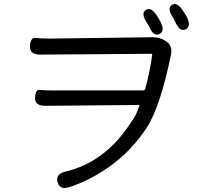

<svg xmlns="http://www.w3.org/2000/svg" viewBox="-20 -875 1040 960"><path d="M329 60Q279 77 268 36Q256 -4 307 -17Q498 -62 622 -244Q637 -265 651 -287Q660 -300 677 -345Q679 -350 674 -350L206 -346Q153 -346 155 -387Q158 -428 178 -425.5Q198 -423 242 -423H695Q704 -423 706 -431Q729 -512 741 -601Q742 -606 737 -606L181 -602Q127 -602 130 -646Q133 -689 158 -685.5Q183 -682 230 -682L744 -689Q780 -689 810 -669Q844 -647 835 -602Q782 -343 714 -237Q642 -128 545 -55Q443 22 329 60ZM777 -705Q749 -691 727 -739Q722 -750 712 -765Q684 -809 709 -825Q734 -842 763 -799Q774 -783 783 -765Q806 -718 777 -705ZM908 -728Q880 -715 858 -762Q848 -783 843 -790Q815 -834 839 -850Q864 -867 893 -824Q911 -797 915 -789Q937 -742 908 -728Z"/></svg>

Font: Resource Han Rounded CN
Style: Regular
Weight: 400
Designer: Cyano Hao (round all glyphs); Ryoko NISHIZUKA  (kana, bopomofo & ideographs); Paul D. Hunt (Latin, Greek & Cyrillic); Sa
Foundry: Cyano Hao
Version: 0.990